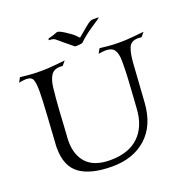

<svg xmlns="http://www.w3.org/2000/svg" viewBox="-150 -993 1131 1158"><g transform="rotate(-20 415.0 -414.0)"><path d="M342 -852Q349 -852 364.5 -844Q380 -836 397 -824Q426 -805 436.5 -794.5Q447 -784 455 -775Q458 -771 461 -775Q503 -809 521.5 -825.5Q540 -842 558 -849Q560 -850 565.5 -850Q571 -850 578 -850Q587 -850 596.5 -850Q606 -850 607 -849Q594 -838 568 -821.5Q542 -805 513 -783.5Q484 -762 459 -737Q449 -735 438 -734Q427 -733 419 -733Q412 -733 411 -734L355 -780Q340 -793 328.5 -802.5Q317 -812 313 -815Q306 -820 294 -821.5Q282 -823 275 -823L278 -833Q288 -835 306 -840.5Q324 -846 335 -851Q337 -852 342 -852ZM376 24Q240 24 169.5 -26.5Q99 -77 99 -194Q99 -201 99 -208Q99 -215 100 -222Q107 -330 111 -394Q115 -458 116.5 -493.5Q118 -529 118 -551Q118 -604 109.5 -626.5Q101 -649 66 -649Q49 -649 20 -643L36 -673Q51 -671 85 -667.5Q119 -664 171 -664Q209 -664 249.5 -668Q290 -672 324 -675L301 -648Q297 -649 293 -649Q289 -649 285 -649Q244 -649 226.5 -621.5Q209 -594 203 -546Q200 -522 196.5 -481Q193 -440 190 -394.5Q187 -349 185 -309Q183 -269 181 -247Q180 -237 179.5 -228Q179 -219 179 -210Q179 -118 228.5 -67Q278 -16 378 -16Q496 -16 561 -78Q626 -140 633 -253Q638 -328 641 -373.5Q644 -419 645.5 -448Q647 -477 647.5 -500Q648 -523 648 -552Q648 -602 632 -625Q616 -648 576 -648Q566 -648 555 -646.5Q544 -645 530 -643L547 -673Q564 -671 596.5 -667.5Q629 -664 677 -664Q713 -664 754.5 -668Q796 -672 830 -675L807 -648Q801 -649 796 -649.5Q791 -650 786 -650Q739 -650 725 -614.5Q711 -579 707 -522L690 -269Q680 -128 596 -52Q512 24 376 24Z"/></g></svg>

Font: Luxurious Roman
Style: Regular
Weight: 400
Designer: Robert E. Leuschke
Foundry: Robert E. Leuschke
Version: Version 1.010; ttfautohint (v1.8.3)